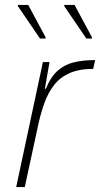

<svg xmlns="http://www.w3.org/2000/svg" viewBox="-20 -763 408 783"><path d="M46 0 155 -510H182L163 -401H167Q187 -450 215.5 -475Q244 -500 282 -509Q320 -518 368 -518L360 -482Q302 -482 263 -464.5Q224 -447 200 -415.5Q176 -384 161.5 -344Q147 -304 137 -259L81 0ZM143 -606 53 -738V-743H95L166 -611V-606ZM332 -606 242 -738V-743H284L355 -611V-606Z"/></svg>

Font: Saira Thin Thin
Style: Italic
Weight: 250
Italic angle: -12°
Version: Version 1.101